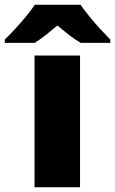

<svg xmlns="http://www.w3.org/2000/svg" viewBox="-78 -786 483 806"><path d="M258 0H67V-553H258ZM260 -766Q276 -743 298.5 -715.5Q321 -688 344.5 -662.5Q368 -637 385 -620V-606H261Q235 -621 212 -639Q189 -657 163 -679Q137 -657 115.5 -640Q94 -623 68 -606H-58V-620Q-39 -638 -15.5 -663.5Q8 -689 30.5 -716Q53 -743 68 -766Z"/></svg>

Font: Noto Sans Oriya Blk
Style: Regular
Weight: 900
Designer: Amélie Bonet and Sol Matas
Foundry: Google LLC
Version: Version 2.006; ttfautohint (v1.8.4.7-5d5b)